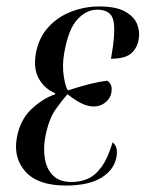

<svg xmlns="http://www.w3.org/2000/svg" viewBox="-20 -565 451 595"><path d="M184 10Q98 10 59.5 -32.5Q21 -75 32 -137Q42 -193 76.5 -226Q111 -259 151 -273V-276Q118 -290 100.5 -321Q83 -352 91 -399Q100 -448 129.5 -480.5Q159 -513 201 -529Q243 -545 287 -545Q340 -545 368 -529Q396 -513 405 -490Q414 -467 410 -445Q406 -417 387 -400Q368 -383 324 -383Q339 -467 331.5 -501Q324 -535 281 -535Q248 -535 220 -505Q192 -475 179 -401Q172 -361 178 -326Q184 -291 191 -285Q264 -309 312 -315Q318 -312 323 -303Q328 -294 325 -277Q322 -260 306.5 -247.5Q291 -235 271 -235Q255 -235 237 -242.5Q219 -250 189 -273Q173 -255 152 -225.5Q131 -196 120 -139Q114 -105 119 -73.5Q124 -42 144 -21.5Q164 -1 202 -1Q228 -1 251 -10.5Q274 -20 294 -47Q314 -74 329 -124Q337 -118 340.5 -107Q344 -96 341 -79Q334 -39 294.5 -14.5Q255 10 184 10Z"/></svg>

Font: Noto Serif Display ExtraCondensed
Style: Italic
Weight: 400
Width: 2
Italic angle: -12°
Designer: Monotype Design Team
Foundry: Monotype Imaging Inc.
Version: Version 2.009